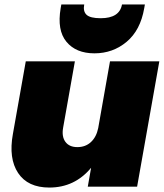

<svg xmlns="http://www.w3.org/2000/svg" viewBox="-20 -840 737 864"><path d="M697 -564 597 0H375L390 -85Q316 4 202 4Q105 4 61.5 -61.5Q18 -127 38 -237L96 -564H317L264 -265Q257 -225 274.5 -201.5Q292 -178 328 -178Q365 -178 389.5 -201Q414 -224 422 -264L475 -564ZM629 -803Q612 -704 550 -652Q488 -600 405 -600Q322 -600 279 -652Q236 -704 253 -803L256 -820H359Q353 -789 369.5 -773.5Q386 -758 433 -758Q518 -758 529 -820H632Z"/></svg>

Font: Poppins Black
Style: Italic
Weight: 900
Italic angle: -10°
Designer: Ninad Kale (Devanagari), Jonny Pinhorn (Latin)
Foundry: Indian Type Foundry
Version: Version 3.200;PS 1.000;hotconv 16.6.54;makeotf.lib2.5.65590